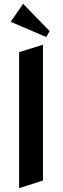

<svg xmlns="http://www.w3.org/2000/svg" viewBox="-20 -967 332 1005"><path d="M205 -22 80 18V-694L205 -733ZM240 -804 101 -947 36 -853 222 -773Z"/></svg>

Font: Amita
Style: Bold
Weight: 700
Designer: Eduardo Rodriguez Tunni, Modular Infotech, Brian J. Bonislawsky
Foundry: Eduardo Rodriguez Tunni, Modular Infotech, Brian J. Bonislawsky
Version: Version 1.003